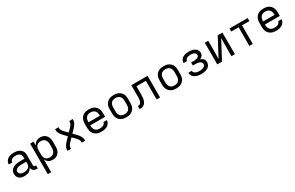

<svg xmlns="http://www.w3.org/2000/svg" viewBox="229 -2156 6142 3998"><g transform="rotate(-30 3300.0 -156.5)"><path d="M251 8Q229 8 207.5 5Q186 2 166.5 -6Q147 -14 130 -27.5Q113 -41 101.5 -59Q90 -77 85 -98.5Q80 -120 80 -141Q80 -169 89 -195.5Q98 -222 117 -242Q136 -262 160.5 -274.5Q185 -287 212 -294.5Q239 -302 266.5 -304.5Q294 -307 321 -307H429V-347Q429 -363 425 -379Q421 -395 412 -408Q403 -421 389.5 -430.5Q376 -440 361 -445Q346 -450 330 -452Q314 -454 298 -454Q276 -454 254.5 -450.5Q233 -447 213.5 -436.5Q194 -426 181.5 -407Q169 -388 169 -366H86Q86 -391 94.5 -415Q103 -439 118.5 -458.5Q134 -478 155 -492Q176 -506 199.5 -514Q223 -522 248 -525Q273 -528 298 -528Q325 -528 351.5 -524.5Q378 -521 402.5 -511.5Q427 -502 448.5 -486Q470 -470 485 -448Q500 -426 506 -400Q512 -374 512 -347V-104Q512 -97 514.5 -89Q517 -81 522.5 -75.5Q528 -70 535.5 -68Q543 -66 551 -66H568V8H551Q529 8 507.5 3Q486 -2 468.5 -15.5Q451 -29 441 -49Q431 -69 430 -91Q418 -66 399 -46.5Q380 -27 356 -14.5Q332 -2 305 3Q278 8 251 8ZM282 -65Q300 -65 318 -68Q336 -71 353 -77Q370 -83 385 -94Q400 -105 410.5 -120Q421 -135 425 -153Q429 -171 429 -189V-234H321Q305 -234 288 -233Q271 -232 255 -228.5Q239 -225 223 -220Q207 -215 193 -205.5Q179 -196 171 -181Q163 -166 163 -150Q163 -129 174 -111Q185 -93 202.5 -82.5Q220 -72 240.5 -68.5Q261 -65 282 -65Z M688 215V-520H771V-424Q781 -448 797 -468.5Q813 -489 834.5 -503Q856 -517 881.5 -522.5Q907 -528 932 -528Q960 -528 986.5 -522Q1013 -516 1036 -501Q1059 -486 1076 -464Q1093 -442 1103 -416.5Q1113 -391 1116.5 -364Q1120 -337 1120 -310V-210Q1120 -183 1116.5 -156Q1113 -129 1103 -103.5Q1093 -78 1076 -56Q1059 -34 1036 -19Q1013 -4 986.5 2Q960 8 932 8Q907 8 881.5 2.5Q856 -3 834.5 -17Q813 -31 797 -51.5Q781 -72 771 -96V215ZM901 -65Q920 -65 938.5 -69Q957 -73 973.5 -82Q990 -91 1003 -105.5Q1016 -120 1023.5 -137Q1031 -154 1034 -172.5Q1037 -191 1037 -210V-310Q1037 -329 1034 -347.5Q1031 -366 1023.5 -383Q1016 -400 1003 -414.5Q990 -429 973.5 -438Q957 -447 938.5 -451Q920 -455 901 -455Q882 -455 864 -451Q846 -447 830 -437.5Q814 -428 802 -413.5Q790 -399 783 -382Q776 -365 773.5 -346.5Q771 -328 771 -310V-210Q771 -192 773.5 -173.5Q776 -155 783 -138Q790 -121 802 -106.5Q814 -92 830 -82.5Q846 -73 864 -69Q882 -65 901 -65Z M1288 0V-26Q1288 -48 1295.5 -69Q1303 -90 1314 -109Q1325 -128 1339 -145.5Q1353 -163 1368 -179L1446 -260L1368 -341Q1353 -357 1339 -374.5Q1325 -392 1314 -411Q1303 -430 1295.5 -451Q1288 -472 1288 -494V-520H1371V-494Q1371 -479 1376.5 -465Q1382 -451 1390 -438.5Q1398 -426 1407.5 -414.5Q1417 -403 1427 -392L1500 -317L1573 -392Q1583 -403 1592.5 -414.5Q1602 -426 1610 -438.5Q1618 -451 1623.5 -465Q1629 -479 1629 -494V-520H1712V-494Q1712 -472 1704.5 -451Q1697 -430 1686 -411Q1675 -392 1661 -374.5Q1647 -357 1632 -341L1554 -260L1632 -179Q1647 -163 1661 -145.5Q1675 -128 1686 -109Q1697 -90 1704.5 -69Q1712 -48 1712 -26V0H1629V-26Q1629 -41 1623.5 -55Q1618 -69 1610 -81.5Q1602 -94 1592.5 -105.5Q1583 -117 1573 -128L1500 -203L1427 -128Q1417 -117 1407.5 -105.5Q1398 -94 1390 -81.5Q1382 -69 1376.5 -55Q1371 -41 1371 -26V0Z M2102 8Q2073 8 2043.5 3Q2014 -2 1987.5 -15Q1961 -28 1939.5 -48.5Q1918 -69 1904.5 -95.5Q1891 -122 1885.5 -151Q1880 -180 1880 -210V-310Q1880 -339 1885 -368.5Q1890 -398 1903.5 -424Q1917 -450 1938.5 -471Q1960 -492 1986 -505Q2012 -518 2041.5 -523Q2071 -528 2100 -528Q2129 -528 2158.5 -523Q2188 -518 2214 -505Q2240 -492 2261.5 -471Q2283 -450 2296.5 -424Q2310 -398 2315 -368.5Q2320 -339 2320 -310V-223H1963V-210Q1963 -191 1966 -172Q1969 -153 1977 -136Q1985 -119 1998.5 -104.5Q2012 -90 2028.5 -81.5Q2045 -73 2064 -69.5Q2083 -66 2102 -66Q2124 -66 2145 -69Q2166 -72 2185.5 -81Q2205 -90 2219 -107Q2233 -124 2235 -146H2318Q2316 -121 2306.5 -98Q2297 -75 2281 -56.5Q2265 -38 2244 -25Q2223 -12 2199.5 -4.5Q2176 3 2151.5 5.5Q2127 8 2102 8ZM1963 -297H2237V-310Q2237 -329 2234 -347.5Q2231 -366 2223 -383.5Q2215 -401 2202.5 -415Q2190 -429 2173 -438Q2156 -447 2137.5 -451Q2119 -455 2100 -455Q2081 -455 2062.5 -451Q2044 -447 2027 -438Q2010 -429 1997.5 -415Q1985 -401 1977 -383.5Q1969 -366 1966 -347.5Q1963 -329 1963 -310Z M2700 8Q2671 8 2641.5 3Q2612 -2 2586 -15Q2560 -28 2538.5 -49Q2517 -70 2503.5 -96Q2490 -122 2485 -151.5Q2480 -181 2480 -210V-310Q2480 -339 2485 -368.5Q2490 -398 2503.5 -424Q2517 -450 2538.5 -471Q2560 -492 2586 -505Q2612 -518 2641.5 -523Q2671 -528 2700 -528Q2729 -528 2758.5 -523Q2788 -518 2814 -505Q2840 -492 2861.5 -471Q2883 -450 2896.5 -424Q2910 -398 2915 -368.5Q2920 -339 2920 -310V-210Q2920 -181 2915 -151.5Q2910 -122 2896.5 -96Q2883 -70 2861.5 -49Q2840 -28 2814 -15Q2788 -2 2758.5 3Q2729 8 2700 8ZM2700 -66Q2719 -66 2737.5 -69.5Q2756 -73 2773 -82Q2790 -91 2802.5 -105Q2815 -119 2823 -136.5Q2831 -154 2834 -172.5Q2837 -191 2837 -210V-310Q2837 -329 2834 -347.5Q2831 -366 2823 -383.5Q2815 -401 2802.5 -415Q2790 -429 2773 -438Q2756 -447 2737.5 -451Q2719 -455 2700 -455Q2681 -455 2662.5 -451Q2644 -447 2627 -438Q2610 -429 2597.5 -415Q2585 -401 2577 -383.5Q2569 -366 2566 -347.5Q2563 -329 2563 -310V-210Q2563 -191 2566 -172.5Q2569 -154 2577 -136.5Q2585 -119 2597.5 -105Q2610 -91 2627 -82Q2644 -73 2662.5 -69.5Q2681 -66 2700 -66Z M3022 0V-74Q3037 -74 3051.5 -77.5Q3066 -81 3077.5 -91Q3089 -101 3097 -114Q3105 -127 3109.5 -141Q3114 -155 3116 -170Q3118 -185 3119 -200Q3120 -215 3120 -230Q3120 -245 3120 -260V-520H3512V0H3429V-447H3203V-277Q3203 -254 3202.5 -230Q3202 -206 3199.5 -182Q3197 -158 3192 -134.5Q3187 -111 3177 -89Q3167 -67 3151.5 -48.5Q3136 -30 3115 -18Q3094 -6 3070 -3Q3046 0 3022 0Z M3900 8Q3871 8 3841.5 3Q3812 -2 3786 -15Q3760 -28 3738.5 -49Q3717 -70 3703.5 -96Q3690 -122 3685 -151.5Q3680 -181 3680 -210V-310Q3680 -339 3685 -368.5Q3690 -398 3703.5 -424Q3717 -450 3738.5 -471Q3760 -492 3786 -505Q3812 -518 3841.5 -523Q3871 -528 3900 -528Q3929 -528 3958.5 -523Q3988 -518 4014 -505Q4040 -492 4061.5 -471Q4083 -450 4096.5 -424Q4110 -398 4115 -368.5Q4120 -339 4120 -310V-210Q4120 -181 4115 -151.5Q4110 -122 4096.5 -96Q4083 -70 4061.5 -49Q4040 -28 4014 -15Q3988 -2 3958.5 3Q3929 8 3900 8ZM3900 -66Q3919 -66 3937.5 -69.5Q3956 -73 3973 -82Q3990 -91 4002.5 -105Q4015 -119 4023 -136.5Q4031 -154 4034 -172.5Q4037 -191 4037 -210V-310Q4037 -329 4034 -347.5Q4031 -366 4023 -383.5Q4015 -401 4002.5 -415Q3990 -429 3973 -438Q3956 -447 3937.5 -451Q3919 -455 3900 -455Q3881 -455 3862.5 -451Q3844 -447 3827 -438Q3810 -429 3797.5 -415Q3785 -401 3777 -383.5Q3769 -366 3766 -347.5Q3763 -329 3763 -310V-210Q3763 -191 3766 -172.5Q3769 -154 3777 -136.5Q3785 -119 3797.5 -105Q3810 -91 3827 -82Q3844 -73 3862.5 -69.5Q3881 -66 3900 -66Z M4503 8Q4477 8 4451.5 5.5Q4426 3 4401.5 -4.5Q4377 -12 4354.5 -24.5Q4332 -37 4314.5 -56Q4297 -75 4287.5 -99.5Q4278 -124 4278 -149V-150H4361Q4361 -135 4368 -121Q4375 -107 4387 -97Q4399 -87 4413 -81Q4427 -75 4442 -71.5Q4457 -68 4472 -67Q4487 -66 4503 -66Q4518 -66 4533.5 -67Q4549 -68 4564 -71.5Q4579 -75 4593.5 -81Q4608 -87 4620 -97Q4632 -107 4638.5 -121Q4645 -135 4645 -151Q4645 -166 4638 -180.5Q4631 -195 4618.5 -204.5Q4606 -214 4591.5 -219.5Q4577 -225 4562 -228.5Q4547 -232 4531.5 -233Q4516 -234 4500 -234H4436V-307H4500Q4514 -307 4527.5 -308Q4541 -309 4554.5 -312Q4568 -315 4581 -319.5Q4594 -324 4605.5 -332.5Q4617 -341 4623 -353.5Q4629 -366 4629 -380Q4629 -393 4623 -405.5Q4617 -418 4606.5 -427Q4596 -436 4583 -441Q4570 -446 4557 -449Q4544 -452 4530 -453Q4516 -454 4503 -454Q4489 -454 4475 -453Q4461 -452 4448 -448.5Q4435 -445 4422 -439.5Q4409 -434 4399 -424.5Q4389 -415 4383 -402Q4377 -389 4377 -376V-375H4294V-377Q4294 -401 4302.5 -424Q4311 -447 4327 -465.5Q4343 -484 4364 -496.5Q4385 -509 4408 -516Q4431 -523 4455 -525.5Q4479 -528 4503 -528Q4527 -528 4551 -525.5Q4575 -523 4598 -516.5Q4621 -510 4642 -498Q4663 -486 4679 -468.5Q4695 -451 4703.5 -428Q4712 -405 4712 -381Q4712 -362 4706.5 -344Q4701 -326 4689 -312Q4677 -298 4661 -288Q4645 -278 4628 -271Q4648 -265 4667 -254Q4686 -243 4700.5 -227.5Q4715 -212 4721.5 -191.5Q4728 -171 4728 -150Q4728 -124 4719 -99Q4710 -74 4692.5 -55Q4675 -36 4652 -23.5Q4629 -11 4604.5 -4Q4580 3 4554 5.5Q4528 8 4503 8Z M4888 0V-520H4971V-312Q4971 -255 4969.5 -198Q4968 -141 4967 -84L5199 -520H5312V0H5229V-208Q5229 -265 5230.5 -322Q5232 -379 5233 -436L5001 0Z M5659 0V-447H5482V-520H5918V-447H5741V0Z M6302 8Q6273 8 6243.5 3Q6214 -2 6187.5 -15Q6161 -28 6139.5 -48.5Q6118 -69 6104.5 -95.5Q6091 -122 6085.5 -151Q6080 -180 6080 -210V-310Q6080 -339 6085 -368.5Q6090 -398 6103.5 -424Q6117 -450 6138.5 -471Q6160 -492 6186 -505Q6212 -518 6241.5 -523Q6271 -528 6300 -528Q6329 -528 6358.5 -523Q6388 -518 6414 -505Q6440 -492 6461.5 -471Q6483 -450 6496.5 -424Q6510 -398 6515 -368.5Q6520 -339 6520 -310V-223H6163V-210Q6163 -191 6166 -172Q6169 -153 6177 -136Q6185 -119 6198.5 -104.5Q6212 -90 6228.5 -81.5Q6245 -73 6264 -69.5Q6283 -66 6302 -66Q6324 -66 6345 -69Q6366 -72 6385.5 -81Q6405 -90 6419 -107Q6433 -124 6435 -146H6518Q6516 -121 6506.5 -98Q6497 -75 6481 -56.5Q6465 -38 6444 -25Q6423 -12 6399.5 -4.5Q6376 3 6351.5 5.5Q6327 8 6302 8ZM6163 -297H6437V-310Q6437 -329 6434 -347.5Q6431 -366 6423 -383.5Q6415 -401 6402.5 -415Q6390 -429 6373 -438Q6356 -447 6337.5 -451Q6319 -455 6300 -455Q6281 -455 6262.5 -451Q6244 -447 6227 -438Q6210 -429 6197.5 -415Q6185 -401 6177 -383.5Q6169 -366 6166 -347.5Q6163 -329 6163 -310Z"/></g></svg>

Font: Nova Nerd Font
Style: Regular
Weight: 400
Designer: Belleve Invis
Foundry: Belleve Invis
Version: Version 24.1.4; ttfautohint (v1.8.4);Nerd Fonts 3.1.1